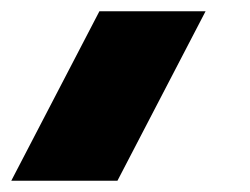

<svg xmlns="http://www.w3.org/2000/svg" viewBox="-61 -173 443 340"><path d="M303 -153 147 147H-41L115 -153Z"/></svg>

Font: Geostar Fill
Style: Regular
Weight: 400
Designer: Joe Prince
Foundry: Joe Prince
Version: Version 1.002